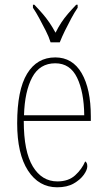

<svg xmlns="http://www.w3.org/2000/svg" viewBox="-20 -786 452 816"><path d="M223 10Q145 10 99 -61Q53 -132 53 -262Q53 -403 95 -472.5Q137 -542 215 -542Q288 -542 327 -475Q366 -408 366 -291V-272H81Q81 -142 119.5 -78.5Q158 -15 224 -15Q271 -15 299.5 -41Q328 -67 342 -100Q346 -98 348.5 -93Q351 -88 351 -79Q351 -64 336 -43Q321 -22 293 -6Q265 10 223 10ZM338 -296Q337 -395 307.5 -456Q278 -517 215 -517Q149 -517 117 -457.5Q85 -398 82 -296ZM195 -606Q188 -629 174.5 -655.5Q161 -682 147 -708Q133 -734 120 -753V-766H126Q146 -745 161.5 -727Q177 -709 190 -690Q203 -671 216 -647Q228 -671 240.5 -690Q253 -709 268.5 -727Q284 -745 304 -766H310V-753Q297 -734 283 -708Q269 -682 256 -655.5Q243 -629 234 -606Z"/></svg>

Font: Noto Serif Khmer Condensed Thin
Style: Regular
Weight: 250
Width: 3
Designer: Danh Hong and the Monotype Design Team
Foundry: Monotype Imaging Inc.
Version: Version 2.004